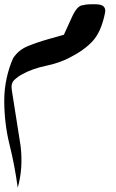

<svg xmlns="http://www.w3.org/2000/svg" viewBox="-20 -524 546 904"><path d="M474.6 -463.9Q457 -375.5 417.2 -331.5Q377.4 -287.6 305.7 -251.5Q256.8 -226.6 195.3 -213.9Q133.8 -201.2 85.4 -174.8Q65.9 -164.6 48.1 -148.2Q30.3 -131.8 35.6 -99.6L76.7 161.1Q89.8 267.1 63.5 359.9Q49.3 254.4 24.9 157Q0.5 59.6 0 -49.3Q0 -103.5 11.2 -155.3Q22.5 -207 41.5 -249.5Q66.4 -288.1 109.6 -306.2Q152.8 -324.2 208 -339.8L280.8 -360.4Q293.9 -389.2 319.1 -444.3Q344.2 -499.5 371.1 -499.5Q389.2 -505.4 435.5 -503.7Q481.9 -502 474.6 -463.9Z"/></svg>

Font: Aref Ruqaa
Style: Regular
Weight: 400
Designer: Abdoulla Aref
Version: Version 0.7